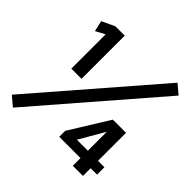

<svg xmlns="http://www.w3.org/2000/svg" viewBox="-191 -898 1066 1066"><g transform="rotate(45 342.0 -365.0)"><path d="M524.9 0V-60.5H357.9V-107.4L501 -338.4H604.5V-118.2H654.8V-60.5H604.5V0ZM438.5 -118.2H524.9V-267.1ZM137.7 -375.5V-645L83 -615.7L68.4 -679.2L145 -714.8H217.8V-375.5ZM61.5 6.8 6.3 -39.6 609.9 -737.3 664.6 -690.9Z"/></g></svg>

Font: Pontano Sans SemiBold
Style: Regular
Weight: 600
Designer: Vernon Adams
Foundry: Vernon Adams
Version: Version 2.001